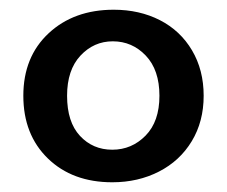

<svg xmlns="http://www.w3.org/2000/svg" viewBox="-20 -722 467 395"><path d="M28 -525Q28 -605 80 -653.5Q132 -702 214 -702Q267 -702 309 -680.5Q351 -659 375 -618.5Q399 -578 399 -525Q399 -472 374.5 -431.5Q350 -391 307 -369Q264 -347 211 -347Q129 -347 78.5 -396Q28 -445 28 -525ZM308 -525Q308 -578 280 -607.5Q252 -637 212 -637Q173 -637 145.5 -607.5Q118 -578 118 -525Q118 -471 144.5 -442.5Q171 -414 211 -414Q251 -414 279.5 -443Q308 -472 308 -525Z"/></svg>

Font: A Bank Premium Med
Style: Regular
Weight: 500
Designer: Ninad Kale (Devanagari), Jonny Pinhorn (Latin), Htun Naung (Myanmar)
Foundry: Indian Type Foundry
Version: 4.004